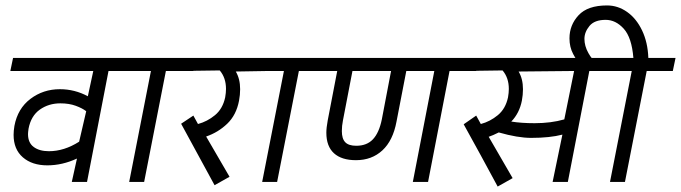

<svg xmlns="http://www.w3.org/2000/svg" viewBox="-20 -669 2504 706"><path d="M300 0H244L263 -86Q209 -61 154 -61Q98 -61 64 -90.5Q30 -120 30 -173Q30 -188 33 -206Q45 -270 92 -305.5Q139 -341 200 -341Q255 -341 303 -315L323 -408H18L28 -456H487L477 -408H379ZM271 -148 297 -260Q283 -271 258.5 -280Q234 -289 202 -289Q159 -289 126.5 -266Q94 -243 85 -196Q83 -182 83 -176Q83 -144 104 -128.5Q125 -113 160 -113Q216 -113 271 -148Z M510 0H455L535 -408H430L440 -456H701L691 -408H590Z M863 -341Q863 -320 859 -299Q849 -246 815.5 -214Q782 -182 738 -167L824 -19L769 12L646 -214L691 -244L708 -213Q742 -222 770.5 -245.5Q799 -269 808 -311Q811 -328 811 -342Q811 -383 788 -410L644 -408L654 -456H976L966 -408L847 -406Q863 -379 863 -341Z M999 0H944L1024 -408H919L929 -456H1190L1180 -408H1079Z M1554 0H1498L1577 -408H1474L1438 -222Q1425 -152 1386 -116Q1347 -80 1289 -80Q1236 -80 1208 -105.5Q1180 -131 1180 -181Q1180 -199 1185 -226L1220 -408H1133L1143 -456H1741L1731 -408H1633ZM1241 -226Q1237 -206 1237 -187Q1237 -159 1249.5 -146Q1262 -133 1290 -133Q1329 -133 1351.5 -157Q1374 -181 1384 -230L1418 -408H1276Z M2068 0H2012L2048 -174Q2002 -162 1933 -162Q1884 -162 1814 -182Q1792 -171 1777 -166L1865 -14L1810 17Q1791 -19 1748 -97.5Q1705 -176 1685 -212L1731 -244L1748 -213Q1782 -222 1810.5 -245.5Q1839 -269 1848 -311Q1851 -328 1851 -342Q1851 -383 1828 -410L1684 -408L1694 -456H2255L2245 -408H2147ZM1903 -341Q1903 -320 1899 -299Q1890 -253 1860 -222Q1897 -216 1946 -216Q2006 -216 2055 -230L2091 -408L1887 -406Q1903 -379 1903 -341Z M2278 0H2223L2303 -408H2198L2208 -456H2309Q2303 -531 2273.5 -563.5Q2244 -596 2207 -596Q2166 -596 2147.5 -573.5Q2129 -551 2129 -526Q2129 -500 2143.5 -474Q2158 -448 2174 -439H2110Q2101 -445 2087.5 -470.5Q2074 -496 2074 -528Q2074 -577 2107.5 -613Q2141 -649 2212 -649Q2252 -649 2286 -625Q2320 -601 2341 -557Q2362 -513 2364 -456H2464L2454 -408H2358Z"/></svg>

Font: Cambay Devanagari
Style: Italic
Weight: 400
Italic angle: -11°
Designer: Pooja Saxena
Foundry: Pooja Saxena
Version: Version 1.018;PS 001.018;hotconv 1.0.70;makeotf.lib2.5.58329